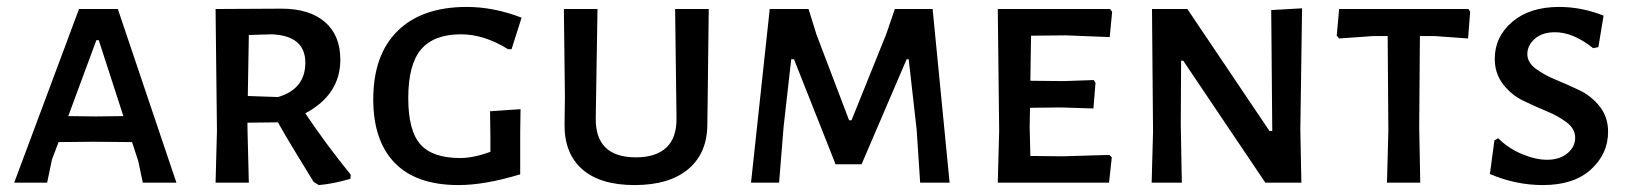

<svg xmlns="http://www.w3.org/2000/svg" viewBox="-20 -527 4708 554"><path d="M320 -501 489 0H392L379 -62L361 -117L249 -118L149 -117L130 -67L116 0H21L208 -501ZM256 -191 336 -192 265 -411H258L177 -192Z M861 -200Q919 -113 992 -23L991 -11Q939 4 900 7L885 -2Q812 -120 782 -174L694 -173V-159L698 0H602L606 -150L602 -501L792 -502Q873 -502 917.5 -463.5Q962 -425 962 -355Q962 -254 861 -200ZM698 -426 695 -250 782 -247Q861 -270 861 -346Q861 -424 764 -428Z M1327 -507Q1405 -507 1485 -476L1456 -385H1446Q1377 -428 1310 -428Q1232 -428 1195 -384.5Q1158 -341 1158 -244Q1158 -150 1193 -110.5Q1228 -71 1308 -71Q1346 -71 1395 -89V-131L1394 -206L1482 -212L1481 -146V-24Q1379 7 1303 7Q1181 7 1119 -57Q1057 -121 1057 -240Q1057 -369 1127.5 -438Q1198 -507 1327 -507Z M2025 -501 2022 -246 2021 -172Q2022 -87 1967 -40Q1912 7 1811 7Q1711 7 1659 -39.5Q1607 -86 1609 -172L1610 -249L1607 -501H1704L1699 -187Q1698 -130 1727 -101.5Q1756 -73 1815 -73Q1873 -73 1903 -101.5Q1933 -130 1932 -187L1928 -501Z M2671 -501 2720 0H2635L2625 -152L2602 -356H2596L2466 -53H2391L2271 -356H2263L2241 -161L2228 0H2147L2201 -501H2313L2336 -427L2430 -180H2437L2537 -428L2562 -501Z M3046 -76 3181 -80 3188 -73 3180 0H2859L2863 -150L2859 -501H3183L3189 -493L3182 -420L3055 -425L2955 -424L2953 -294L3049 -293L3136 -296L3141 -288L3135 -214L3041 -217L2952 -216L2951 -159L2953 -77Z M3737 -503 3732 -153 3735 0H3631L3394 -352H3388L3387 -170L3390 0H3303L3307 -147L3304 -501H3406L3643 -149H3651L3648 -498Z M4217 -501 4222 -493 4216 -416 4119 -423H4077L4075 -159L4078 0H3982L3986 -150L3984 -423H3943L3844 -416L3837 -424L3844 -501Z M4479 -507Q4543 -507 4607 -482L4592 -391L4577 -388Q4519 -434 4467 -434Q4430 -434 4408.5 -415Q4387 -396 4387 -371Q4387 -347 4411 -329Q4435 -311 4469 -297Q4503 -283 4537.5 -266.5Q4572 -250 4596 -219.5Q4620 -189 4620 -147Q4620 -83 4570.5 -38Q4521 7 4432 7Q4353 7 4279 -25L4292 -122L4303 -128Q4332 -99 4371.5 -82.5Q4411 -66 4444 -66Q4480 -66 4502.5 -84.5Q4525 -103 4525 -130Q4525 -155 4501 -173.5Q4477 -192 4443 -206Q4409 -220 4375 -236.5Q4341 -253 4317 -284Q4293 -315 4293 -357Q4293 -421 4343.5 -464Q4394 -507 4479 -507Z"/></svg>

Font: Alegreya Sans SC Medium
Style: Regular
Weight: 500
Designer: Juan Pablo del Peral
Foundry: Huerta Tipografica
Version: Version 2.001;PS 002.001;hotconv 1.0.88;makeotf.lib2.5.64775